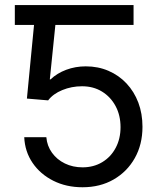

<svg xmlns="http://www.w3.org/2000/svg" viewBox="-20 -748 651 777"><path d="M180.2 -727.5V-647H40V-727.5ZM314 9.8Q248 9.8 195.6 -16.6Q143.1 -43 111.8 -88.9Q80.6 -134.8 78.1 -192.9H167.5Q170.4 -157.7 190.4 -129.9Q210.4 -102.1 242.7 -86.4Q274.9 -70.8 314 -70.8Q358.9 -70.8 393.8 -91.8Q428.7 -112.8 448.2 -149.7Q467.8 -186.5 467.8 -233.4Q467.8 -281.2 447.8 -318.6Q427.7 -356 392.8 -377.4Q357.9 -398.9 312 -398.9Q269.5 -398.9 232.2 -383.5Q194.8 -368.2 174.8 -341.8L88.9 -349.1L125.5 -727.5H520.5V-647H204.1L181.6 -426.8H184.6Q210.9 -451.7 248 -465.6Q285.2 -479.5 327.1 -479.5Q377 -479.5 418.9 -461.4Q460.9 -443.4 491.9 -410.4Q522.9 -377.4 539.8 -332.8Q556.6 -288.1 556.6 -234.9Q556.6 -163.6 525.6 -108.4Q494.6 -53.2 439.9 -21.7Q385.3 9.8 314 9.8Z"/></svg>

Font: Inter 20pt
Style: Regular
Weight: 400
Version: Version 4.001;git-66647c0bb